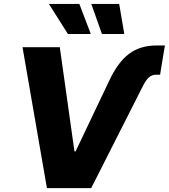

<svg xmlns="http://www.w3.org/2000/svg" viewBox="-20 -971 871 991"><path d="M542.5 -551.8Q587.4 -648.9 645.3 -692.6Q703.1 -736.3 787.6 -736.3H831.1L806.2 -585.4H787.1Q764.2 -585.4 749.3 -572.3Q734.4 -559.1 720.2 -532.2L450.7 0H222.2L96.2 -727.5H288.6L364.3 -189.5H370.1ZM506.3 -795.4 451.2 -950.7H595.2L621.6 -795.4ZM330.6 -795.4 232.4 -950.7H389.6L448.7 -795.4Z"/></svg>

Font: Inter 16pt ExtraBold
Style: Italic
Weight: 800
Italic angle: -9.3988°
Version: Version 4.001;git-66647c0bb